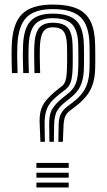

<svg xmlns="http://www.w3.org/2000/svg" viewBox="-20 -830 473 850"><path d="M238.4 -202.2 239.6 -275.5Q240.3 -306.9 249.3 -325.2Q258.4 -343.5 277.7 -358.3L300.2 -375.4Q327.3 -395.8 343.8 -417.2Q360.2 -438.7 368 -465.9Q375.7 -493.1 376.5 -530.2Q377 -547.8 376.9 -566.1Q376.9 -584.4 376.7 -601.1Q376.6 -617.9 376.3 -630.8Q374.9 -716 337.7 -752.8Q300.6 -789.7 213.4 -789.7Q133.1 -789.7 96.8 -752.5Q60.6 -715.3 57 -629.5Q55.6 -595.6 56.3 -563.8Q57.1 -532.1 57.8 -506.4H32.8Q32.1 -529.8 31.5 -563.5Q30.9 -597.3 32 -630.6Q35.8 -726.5 78 -768.1Q120.2 -809.8 213.4 -809.8Q280.5 -809.8 321.5 -791.7Q362.5 -773.6 381.4 -734.2Q400.4 -694.8 401.2 -630.8Q401.6 -612.9 401.7 -595.8Q401.9 -578.7 401.8 -562.4Q401.7 -546.2 401.4 -530.2Q400.7 -487.6 390.5 -456.9Q380.4 -426.3 360.7 -402.7Q341.1 -379 312 -357.1L289.5 -340Q278.9 -332.7 271.1 -319.3Q263.2 -305.9 261.3 -275.5L258.3 -202.2ZM158.9 -202.2 155.9 -275.5Q153.6 -312.5 159.7 -337.6Q165.9 -362.8 183.1 -384.1Q200.3 -405.5 230.8 -430.4L251.2 -446.4Q259.7 -452.1 265 -461Q270.2 -469.9 273.1 -486.3Q275.9 -502.7 276.6 -530.3Q277.1 -547.8 277.2 -564.1Q277.3 -580.3 277.1 -596.7Q276.9 -613.1 276.4 -630.7Q275.1 -673.4 261.2 -691.3Q247.4 -709.2 213.4 -709.2Q184.3 -709.2 171.4 -689.5Q158.5 -669.8 156.7 -625.2Q155.7 -597.6 156.3 -565.3Q156.9 -533 157.7 -506.4H132.7Q131.8 -538.7 131.4 -568.2Q131 -597.7 131.9 -626.3Q134.1 -681.8 152.7 -705.5Q171.4 -729.3 213.4 -729.3Q260.8 -729.3 280.4 -706.7Q300 -684 301.4 -630.7Q301.9 -614.5 302 -598.4Q302.2 -582.3 302.1 -565.7Q302.1 -549 301.6 -530.3Q300.8 -500.2 297 -481.3Q293.1 -462.3 285.2 -450.5Q277.4 -438.6 264.8 -429.8L242.5 -412.7Q219.8 -394.9 205.1 -377.2Q190.4 -359.5 183.6 -335.7Q176.8 -311.9 177.6 -275.5L178.7 -202.2ZM198.7 -202.2 197.7 -275.5Q196.7 -323.8 211.8 -348.1Q226.9 -372.4 254.3 -394.4L276.5 -412.1Q294.3 -425.6 305 -441Q315.7 -456.4 320.7 -477.8Q325.8 -499.2 326.5 -530.2Q327 -550.3 327 -566.7Q327 -583.2 326.8 -598.5Q326.7 -613.9 326.4 -630.7Q325 -694.8 299.5 -722.1Q273.9 -749.5 213.4 -749.5Q159.1 -749.5 134.4 -721.4Q109.7 -693.3 106.9 -628.6Q105.6 -594.8 106.3 -564.2Q107 -533.7 107.7 -506.4H82.8Q81.8 -536.7 81.4 -567.4Q81 -598.2 82 -628.5Q84.9 -704.2 115.4 -736.9Q145.9 -769.6 213.4 -769.6Q287.4 -769.6 318.6 -737.5Q349.9 -705.4 351.3 -630.8Q351.6 -614.7 351.8 -598.6Q351.9 -582.5 352 -565.7Q352 -549 351.5 -530.2Q350.8 -494.5 343.5 -469.8Q336.3 -445.2 322.6 -427.5Q308.9 -409.7 288.3 -393.8L266 -375.9Q248 -361.9 234.2 -341.5Q220.4 -321.2 219.5 -275.5L218.5 -202.2ZM141.2 0V-21.7H284.1V0ZM141.2 -86.9V-108.7H284.1V-86.9ZM141.2 -43.5V-65.2H284.1V-43.5Z"/></svg>

Font: Big Shoulders Inline Thin
Style: Regular
Weight: 100
Designer: Patric King
Foundry: XO Type Co
Version: Version 2.002